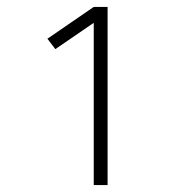

<svg xmlns="http://www.w3.org/2000/svg" viewBox="-20 -858 540 555"><path d="M251 -323V-792L140 -716L117 -746L251 -838H291V-323Z"/></svg>

Font: iosevka_custom_sans_ss08 XLt
Style: Regular
Weight: 200
Designer: Belleve Invis
Foundry: Belleve Invis
Version: Version 10.3.0; ttfautohint (v1.8.3)